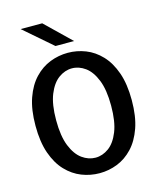

<svg xmlns="http://www.w3.org/2000/svg" viewBox="-132 -1001 915 1105"><g transform="rotate(-15 325.0 -448.5)"><path d="M324 11Q269 11 217.8 -9Q166.5 -29 125.5 -72Q84.5 -115 60.5 -183.2Q36.5 -251.5 36.5 -348Q36.5 -444 60.5 -512Q84.5 -580 125.5 -623Q166.5 -666 217.8 -686Q269 -706 324 -706Q378.5 -706 429.5 -686Q480.5 -666 521.2 -623Q562 -580 586 -512Q610 -444 610 -348Q610 -251.5 586 -183.2Q562 -115 521.2 -72Q480.5 -29 429.5 -9Q378.5 11 324 11ZM324 -81.5Q365.5 -81.5 402.8 -108.5Q440 -135.5 463.5 -194.2Q487 -253 487 -348Q487 -442.5 463.5 -501Q440 -559.5 402.8 -586.5Q365.5 -613.5 324 -613.5Q282 -613.5 244.5 -586.5Q207 -559.5 183.2 -501Q159.5 -442.5 159.5 -348Q159.5 -253 183.2 -194.2Q207 -135.5 244.5 -108.5Q282 -81.5 324 -81.5ZM266.5 -762 98 -908H226.5L377.5 -762Z"/></g></svg>

Font: Trispace Medium
Style: Regular
Weight: 500
Designer: Tyler Finck
Foundry: Etcetera Type Company
Version: Version 1.210; ttfautohint (v1.8.3)